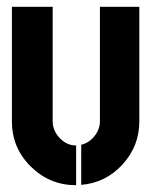

<svg xmlns="http://www.w3.org/2000/svg" viewBox="-20 -545 445 565"><path d="M204 0Q126 0 70.5 -55Q15 -110 15 -188V-525H135V-188Q135 -161 155.5 -139Q176 -117 204 -117ZM219 -1V-119Q243 -125 258.5 -145Q274 -165 274 -188V-525H390V-188Q390 -115 340.5 -61Q291 -7 219 -1Z"/></svg>

Font: BroshK
Style: Medium
Weight: 500
Designer: gluk
Foundry: gluk
Version: Version 0.60